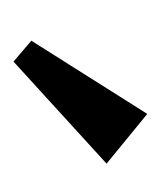

<svg xmlns="http://www.w3.org/2000/svg" viewBox="3 -850 237 283"><g transform="rotate(90 121.5 -708.5)"><path d="M40 -609.9ZM147.9 -807.1 221.2 -747.1 70.8 -609.9 40 -636.2Z"/></g></svg>

Font: Pfennig
Style: Bold
Weight: 700
Version: Version 20120410 ; ttfautohint (v0.8)